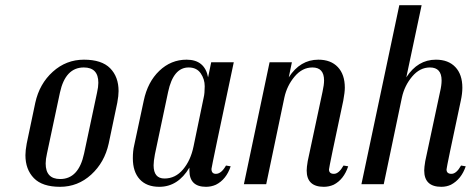

<svg xmlns="http://www.w3.org/2000/svg" viewBox="-20 -710 1815 740"><path d="M437 -359Q437 -341 432 -314L399 -157Q383 -84 331.5 -37Q280 10 211.5 10Q143 10 110.5 -23.5Q78 -57 78 -112Q78 -130 83 -157L116 -314Q132 -387 183.5 -433.5Q235 -480 303.5 -480Q372 -480 404.5 -447Q437 -414 437 -359ZM359 -391Q359 -450 303 -450Q232 -450 211 -353L161 -118Q156 -96 156 -80Q156 -20 212 -20Q283 -20 304 -118L354 -353Q359 -375 359 -391Z M812 -40Q833 -40 851 -72L869 -69Q852 -18 812 2Q794 10 774 10Q710 10 710 -53V-64Q666 10 594 10Q545 10 518.5 -19Q492 -48 492 -100Q492 -128 497 -149L534 -322Q549 -394 594 -437Q639 -480 699 -480Q769 -480 782 -412L794 -470H881Q795 -65 795 -59Q795 -40 812 -40ZM765 -334Q769 -350 769 -377.5Q769 -405 753.5 -427.5Q738 -450 707 -450Q648 -450 628 -356L577 -115Q572 -88 572 -73Q572 -22 614 -22Q656 -22 685.5 -57Q715 -92 726 -146Z M1248 -57Q1248 -40 1267 -40Q1286 -40 1304 -72L1322 -69Q1305 -18 1266 2Q1248 10 1228 10Q1162 10 1162 -53Q1162 -65 1166 -89L1223 -356Q1229 -383 1229 -400Q1229 -450 1184 -450Q1145 -450 1115.5 -415Q1086 -380 1076 -334L1006 0H920L1019 -470H1105L1093 -412Q1137 -480 1207 -480Q1255 -480 1282 -451.5Q1309 -423 1309 -372Q1309 -354 1303 -322Q1248 -65 1248 -57Z M1701 -57Q1701 -40 1720 -40Q1739 -40 1757 -72L1775 -69Q1758 -19 1718 2Q1701 10 1681 10Q1615 10 1615 -53Q1615 -65 1619 -89L1676 -356Q1682 -381 1682 -400Q1682 -450 1637 -450Q1598 -450 1568.5 -415Q1539 -380 1529 -334L1459 0H1373L1519 -690H1605L1546 -412Q1590 -480 1660 -480Q1708 -480 1735 -451.5Q1762 -423 1762 -372Q1762 -349 1756 -322Q1701 -65 1701 -57Z"/></svg>

Font: Trochut
Style: Italic
Weight: 400
Italic angle: -12°
Designer: Andreu Balius
Foundry: Andreu Balius
Version: Version 1.001